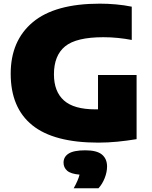

<svg xmlns="http://www.w3.org/2000/svg" viewBox="-20 -770 830 1050"><path d="M517.5 10Q274.5 10 156.5 -85.2Q38.5 -180.5 38.5 -367Q38.5 -547.5 159.5 -648.8Q280.5 -750 526.5 -750Q569 -750 614 -746Q659 -742 700.5 -733.5V-551.5Q664.5 -558.5 625.2 -562.5Q586 -566.5 545.5 -566.5Q397 -566.5 336 -516.5Q275 -466.5 275 -363.5Q275 -269.5 329.5 -220.8Q384 -172 501.5 -172Q508.5 -172 516 -172V-360H727V-9Q675.5 -0.5 622.8 4.8Q570 10 517.5 10ZM383 259.5Q408 215 415 185Q367 181 347.2 163.5Q327.5 146 327.5 119.5Q327.5 87.5 355.5 69.8Q383.5 52 446.5 52Q509.5 52 537.5 75.2Q565.5 98.5 565.5 140.5Q565.5 171 552.5 204Q539.5 237 518.5 259.5Z"/></svg>

Font: Encode Sans SmExp Black
Style: Regular
Weight: 900
Width: 6
Designer: Multiple Designers
Foundry: Impallari Type
Version: Version 3.002; ttfautohint (v1.8.3) -l 8 -r 50 -G 200 -x 14 